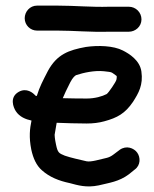

<svg xmlns="http://www.w3.org/2000/svg" viewBox="-20 -677 550 684"><path d="M203.6 -327.2C209.7 -342.5 217.6 -358.3 230.3 -383.7C239.2 -401 247.5 -407.8 251.4 -409.4C277.5 -418.1 316.9 -426.7 350.2 -423.2C383 -419.4 374.2 -421.2 395.7 -406.2C395.9 -405.4 396.4 -400.3 394.6 -392.6C392.8 -384.9 367.3 -347 360 -341.9C344.1 -333.6 317.8 -326 289 -326C260.3 -326 233.2 -326.4 203.6 -327.2ZM289 -237C311.5 -237 332.6 -239.6 351.6 -244.9C397.9 -257.4 425.7 -272.7 453.9 -314.3C473.5 -345.2 490.7 -374 483.7 -422.5C478.1 -462 440.7 -485.5 417.7 -497.1C384.2 -514.4 329.2 -516 285.9 -509.7C225 -498.6 183.1 -483.7 150.9 -424.7C132.4 -388.5 121.5 -369 111 -334.9C110.2 -335.1 108 -335.8 106.1 -336.4C98 -346.4 74.3 -365.5 46.6 -349.7C12.9 -330.5 27.6 -294.5 36.2 -281.1C49.6 -260.5 71.7 -251.9 92.2 -247.5C86.3 -218.6 82.5 -189 91.5 -143.9C98.2 -112.9 109.9 -87 129.5 -70.2C156.8 -45.8 190.3 -32.7 228.3 -24.7C257.3 -17.1 287.1 -7.4 331.6 -16.6C369.1 -26 403.3 -29.3 439.4 -56.3L460 -73C481.5 -88.4 480.7 -116.8 468.9 -133.1C457 -149.6 430.2 -160.3 406.2 -143.1L384.8 -126.9C375.9 -120 367.5 -116.2 359.6 -114.4C334.8 -109 304.9 -99.2 288.5 -102.4C264.3 -108.1 232.5 -114.9 210.9 -122.4C189.7 -131.2 185.6 -132.7 179.5 -162.2C175.1 -182.2 174.5 -195.5 174.6 -196.8C177.1 -210.2 179.4 -224.6 181.9 -239.6C215.1 -238.4 253.5 -237 289 -237ZM112 -568H185C243.5 -568 303.8 -562 368.4 -564H439C462 -564 484 -582 484 -608C484 -632.8 463.8 -653 439 -653H367.6C307.5 -651 247.1 -657 185 -657H112C86 -657 68 -635 68 -612C68 -587.7 87.7 -568 112 -568Z"/></svg>

Font: Just Breathe
Style: Bd
Weight: 400
Foundry: Cannot Into Space Fonts
Version: Version 0.72